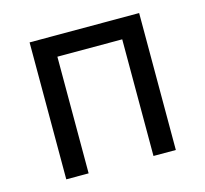

<svg xmlns="http://www.w3.org/2000/svg" viewBox="-82 -610 749 701"><g transform="rotate(-15 293.0 -259.0)"><path d="M415.5 0V-440.9H170.4V0H85.9V-517.6H500V0Z"/></g></svg>

Font: Cascadia Code PL SemiLight
Style: Regular
Weight: 350
Monospace: yes
Designer: Aaron Bell
Foundry: Saja Typeworks
Version: Version 2404.023; ttfautohint (v1.8.4)